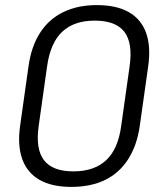

<svg xmlns="http://www.w3.org/2000/svg" viewBox="-20 -727 639 754"><path d="M260 7Q184 7 135.5 -20.5Q87 -48 67.5 -102Q48 -156 59 -233L92 -467Q103 -545 137.5 -598.5Q172 -652 228.5 -679.5Q285 -707 360 -707Q437 -707 485.5 -679.5Q534 -652 553.5 -598.5Q573 -545 562 -467L529 -233Q518 -156 483.5 -102Q449 -48 393 -20.5Q337 7 260 7ZM268 -54Q350 -54 397 -98Q444 -142 456 -233L489 -467Q502 -559 468 -602.5Q434 -646 352 -646Q271 -646 224.5 -602.5Q178 -559 165 -467L132 -233Q119 -141 153 -97.5Q187 -54 268 -54Z"/></svg>

Font: Pathway Extreme SemiCondensed Light
Style: Italic
Weight: 300
Width: 4
Italic angle: -8°
Version: Version 1.001;gftools[0.9.26]